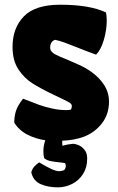

<svg xmlns="http://www.w3.org/2000/svg" viewBox="-20 -599 512 830"><path d="M249 9.3V17.1Q249 27.8 250.5 31.2Q258.3 28.3 273.7 25.6Q289.1 22.9 296.4 22.5Q304.2 22.5 318.6 28.1Q333 33.7 345 48.1Q356.9 62.5 356.9 86.4Q356.9 125 338.9 153.3Q320.8 181.6 291.5 196.3Q262.2 210.9 229.5 210.9Q188 210.9 155.8 197Q123.5 183.1 115.2 145.5Q119.6 130.9 127.9 121.3Q136.2 111.8 149.4 103Q185.5 124.5 204.8 132.8Q224.1 141.1 236.3 141.1Q243.7 141.1 256.8 136.7Q260.3 133.8 262.5 128.4Q264.6 123 264.6 117.7Q264.6 110.4 260.3 106Q250 104 230.5 102.1Q207.5 99.6 193.8 96.2Q180.2 92.8 170.9 84.5Q167.5 72.3 167.5 55.2Q167.5 30.8 175.8 7.3Q134.8 1.5 98.4 -17.1Q62 -35.6 41.5 -69.3Q42 -99.1 49.6 -121.3Q57.1 -143.6 79.6 -172.4Q122.6 -155.3 148.4 -146Q174.3 -136.7 205.3 -129.9Q236.3 -123 267.1 -123Q280.8 -123 286.6 -125.5Q288.1 -127.4 289.3 -131.6Q290.5 -135.7 290.5 -140.1Q290.5 -149.9 279.3 -156.2Q261.7 -166 216.8 -187Q155.3 -216.3 119.4 -239.3Q83.5 -262.2 58.8 -300.3Q34.2 -338.4 34.2 -396Q34.2 -478.5 83.5 -528.6Q132.8 -578.6 239.7 -578.6Q367.2 -578.6 438 -545.4Q441.4 -531.2 441.4 -509.8Q441.4 -468.8 428.7 -426Q416 -383.3 395.5 -362.8Q367.7 -372.1 316.9 -392.6Q279.8 -407.2 258.1 -415.3Q236.3 -423.3 218.3 -426.8Q208.5 -424.3 202.6 -415.3Q196.8 -406.2 196.8 -394Q196.8 -383.3 203.1 -376Q209.5 -368.7 217.5 -364.5Q225.6 -360.4 240.7 -353.5Q248.5 -350.1 255.4 -347.4Q262.2 -344.7 268.1 -342.3Q306.2 -326.2 328.1 -315.9Q350.1 -305.7 370.6 -291.5Q408.2 -265.6 429.7 -232.4Q451.2 -199.2 451.2 -159.7Q451.2 -105 420.2 -65.2Q389.2 -25.4 340.8 -7.3Q300.8 7.3 249 9.3Z"/></svg>

Font: Kavoon
Style: Regular
Weight: 400
Designer: Viktoriya Grabowska
Foundry: Viktoriya Grabowska
Version: Version 1.004; ttfautohint (v1.4.1)